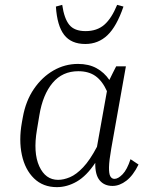

<svg xmlns="http://www.w3.org/2000/svg" viewBox="-20 -760 618 790"><path d="M443 5Q409 5 390 -18Q371 -41 372 -90Q336 -36 296 -13Q256 10 214 10Q157 10 120 -26Q83 -62 70 -122.5Q57 -183 70 -256L74 -278Q86 -345 119.5 -394Q153 -443 200 -470Q247 -497 301 -497Q345 -497 377 -479.5Q409 -462 430 -431Q437 -445 444 -459.5Q451 -474 458 -487H498L438 -150Q429 -99 428.5 -72Q428 -45 434 -34.5Q440 -24 451 -24Q466 -24 484.5 -43Q503 -62 517 -105L550 -83Q528 -38 500 -16.5Q472 5 443 5ZM132 -226Q116 -132 141.5 -76Q167 -20 219 -20Q242 -20 268 -31Q294 -42 322 -71.5Q350 -101 379 -156L420 -385Q401 -427 373 -447Q345 -467 302 -467Q237 -467 196.5 -419Q156 -371 142 -286ZM332 -632Q379 -632 409 -658Q439 -684 462 -740L488 -733Q460 -651 422 -615Q384 -579 331 -579Q273 -579 244 -616.5Q215 -654 210 -733L236 -740Q244 -684 265 -658Q286 -632 332 -632Z"/></svg>

Font: Inria Serif Light
Style: Italic
Weight: 300
Italic angle: -10°
Designer: Black Foundry Team
Foundry: Black Foundry
Version: Version 1.000; ttfautohint (v1.8.3)